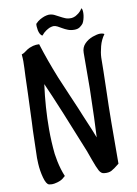

<svg xmlns="http://www.w3.org/2000/svg" viewBox="-96 -866 722 1013"><g transform="rotate(-10 264.5 -360.0)"><path d="M99.6 84Q92.8 84 83 82Q68.4 78.1 58.1 40.5Q47.9 2.9 45.9 -36.1L44.9 -66.4Q44.9 -91.8 48.8 -212.9L50.8 -253.9L56.6 -406.2L59.6 -501L61.5 -543Q62.5 -554.7 62.5 -581.1Q62.5 -596.7 60.5 -618.2Q69.3 -621.1 75.2 -625Q81.1 -628.9 85 -631.8Q88.9 -634.8 94.7 -638.7Q100.6 -642.6 107.4 -645.5L127 -652.3Q142.6 -656.2 160.2 -655.3Q188.5 -564.5 228.5 -464.8Q231.4 -457 270.5 -366.2L305.7 -284.2Q311.5 -271.5 321.3 -246.1Q364.3 -145.5 374 -118.2Q378.9 -204.1 382.8 -377L383.8 -570.3Q383.8 -598.6 402.3 -617.7Q420.9 -636.7 445.8 -645.5Q470.7 -654.3 486.3 -654.3Q493.2 -654.3 496.1 -653.3Q505.9 -651.4 508.8 -648.4Q489.3 -622.1 480.5 -588.4Q471.7 -554.7 470.7 -528.8Q469.7 -502.9 469.7 -455.1L466.8 -335Q462.9 -225.6 462.9 38.1Q435.5 60.5 419.9 68.8Q404.3 77.1 379.9 74.2Q364.3 73.2 354 54.7Q343.8 36.1 328.1 -7.8L310.5 -56.6Q268.6 -162.1 222.7 -273.4Q176.8 -384.8 150.4 -443.4Q133.8 -320.3 133.8 -203.1Q133.8 -137.7 140.6 -71.3L147.5 -31.2Q157.2 15.6 172.9 52.7Q158.2 67.4 143.6 73.7Q128.9 80.1 111.3 83ZM374 -767.6Q382.8 -772.5 393.1 -780.3Q403.3 -788.1 413.1 -803.7Q417 -798.8 418 -788.1Q418.9 -777.3 417.5 -765.6Q416 -753.9 412.6 -742.2Q409.2 -730.5 404.3 -722.7Q399.4 -715.8 387.7 -707Q376 -698.2 357.4 -698.2Q337.9 -698.2 322.8 -704.1Q307.6 -710 295.4 -717.3Q283.2 -724.6 272 -730.5Q260.7 -736.3 250 -736.3Q240.2 -735.4 229.5 -731.4Q220.7 -727.5 209 -719.7Q197.3 -711.9 185.5 -697.3Q177.7 -700.2 172.9 -709.5Q168 -718.8 166 -729.5Q164.1 -740.2 163.6 -749.5Q163.1 -758.8 164.1 -763.7Q176.8 -777.3 189.5 -784.2Q202.1 -791 212.9 -794.9Q224.6 -798.8 236.3 -799.8Q252.9 -799.8 266.1 -793.5Q279.3 -787.1 292.5 -779.8Q305.7 -772.5 319.8 -766.6Q334 -760.7 353.5 -761.7Q363.3 -762.7 374 -767.6Z"/></g></svg>

Font: BKP Parklife Text
Style: Regular
Weight: 400
Designer: Font Diner, Inc.; LA MECHKY PLUS GmbH
Foundry: Font Diner, Inc.; LA MECHKY PLUS GmbH
Version: Version 1.007